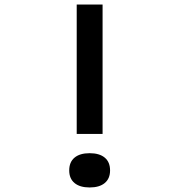

<svg xmlns="http://www.w3.org/2000/svg" viewBox="-20 -820 790 846"><path d="M318 -800H432V-230H318ZM375 6Q332 6 308.5 -13.5Q285 -33 285 -69Q285 -106 308.5 -125.5Q332 -145 375 -145Q418 -145 441.5 -125.5Q465 -106 465 -69Q465 -33 441.5 -13.5Q418 6 375 6Z"/></svg>

Font: Martian Mono SemiExpanded
Style: Regular
Weight: 400
Width: 6
Monospace: yes
Designer: Roman Shamin
Foundry: Evil Martians
Version: Version 1.000